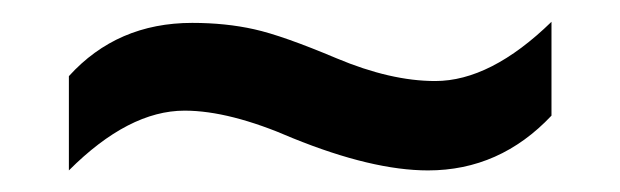

<svg xmlns="http://www.w3.org/2000/svg" viewBox="-20 -417 572 177"><path d="M150.2 -315Q98.6 -315 43.5 -259.9V-346.8Q88 -395.9 157.2 -395.9Q188.1 -395.9 214.4 -390Q240.6 -384.2 290.4 -363.2Q340.2 -342.3 381.2 -342.3Q432.3 -342.3 488.4 -396.9V-310.4Q440.8 -259.9 374.6 -259.9Q323.1 -259.9 249.7 -289.7Q191.6 -315 150.2 -315Z"/></svg>

Font: Khula SemiBold
Style: Regular
Weight: 600
Designer: Erin McLaughlin, Steve Matteson
Version: Version 1.002;PS 1.0;hotconv 1.0.72;makeotf.lib2.5.5900; ttf